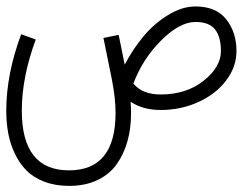

<svg xmlns="http://www.w3.org/2000/svg" viewBox="-238 -346 789 604"><path d="M181.6 -83Q210 -48.8 267.6 -48.8Q348.1 -48.8 402.6 -92Q457 -135.3 457 -185.5Q457 -230 438.5 -253.4Q419.9 -276.9 377 -276.9Q327.1 -276.9 268.8 -218.5Q210.4 -160.2 181.6 -83ZM87.4 -226.6 135.3 -236.3 154.3 -142.6Q179.7 -191.4 213.4 -231.7Q247.1 -272 290.8 -298.8Q334.5 -325.7 377 -325.7Q441.9 -325.7 473.9 -284.9Q505.9 -244.1 505.9 -185.5Q505.9 -135.7 473.6 -93Q441.4 -50.3 386.2 -25.1Q331.1 0 267.6 0Q211.4 0 172.9 -25.9Q174.3 -8.3 174.3 9.3Q174.3 57.6 163.1 97.9Q151.9 138.2 129.2 170.4Q106.4 202.6 68.1 220.7Q29.8 238.8 -21 238.8Q-64 238.8 -98.4 225.6Q-132.8 212.4 -154.8 190.2Q-176.8 168 -191.4 137Q-206.1 106 -212.2 72.8Q-218.3 39.6 -218.3 2Q-218.3 -112.3 -171.4 -238.3L-125.5 -221.7Q-169.4 -103 -169.4 2Q-169.4 189.9 -21 189.9Q125.5 189.9 125.5 9.3Q125.5 -37.1 113.8 -96.7Z"/></svg>

Font: AzarMehrMonospaced
Style: SansRegular
Weight: 1
Designer: Amin Abedi
Version: Version 1.00